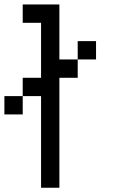

<svg xmlns="http://www.w3.org/2000/svg" viewBox="-20 -937 540 873"><path d="M83.3 -916.7H250V-666.7H333.3V-583.3H250V-83.3H166.7V-500H83.3V-583.3H166.7V-833.3H83.3ZM0 -416.7V-500H83.3V-416.7ZM333.3 -666.7V-750H416.7V-666.7Z"/></svg>

Font: GalmuriMono11 Regular
Style: Regular
Weight: 400
Designer: Lee Minseo (quiple)
Version: Version 2.399;hotconv 1.1.1;makeotfexe 2.6.0 DEVELOPMENT